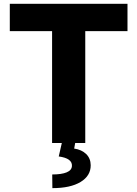

<svg xmlns="http://www.w3.org/2000/svg" viewBox="-20 -747 717 1003"><path d="M31.2 -584.5V-727.3H646V-584.5H425.4V0H252.1V-584.5ZM303.6 -2.8H373.2L367.5 29.1Q406.6 34.8 430 57.5Q453.5 80.3 453.8 116.1Q454.2 171.2 401.1 203.5Q348 235.8 253.6 235.8L252.8 164.4Q301.5 164.4 328.1 153.4Q354.8 142.4 355.8 120Q358 79.9 286.9 70.3Z"/></svg>

Font: Inter UI Extra Bold
Style: Regular
Weight: 800
Designer: Rasmus Andersson
Foundry: rsms
Version: 3.2;8d6f07862